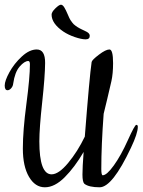

<svg xmlns="http://www.w3.org/2000/svg" viewBox="-20 -790 605 815"><path d="M416 -46Q433 -46 463 -87.5Q493 -129 522.5 -194.5Q552 -260 558.5 -260Q565 -260 565 -252Q565 -224 536 -163Q457 5 403 5Q357 5 338 -10Q330 -18 330 -49Q330 -80 335 -145Q297 -80 254.5 -37.5Q212 5 170.5 5Q129 5 103 -39.5Q77 -84 77 -159.5Q77 -235 92 -348.5Q107 -462 107 -517Q107 -531 100 -531Q84 -531 63.5 -507.5Q43 -484 36 -435Q35 -424 27.5 -415.5Q20 -407 12 -407Q0 -407 0 -427Q0 -447 20 -483.5Q40 -520 72.5 -550Q105 -580 136 -580Q172 -580 171.5 -522.5Q171 -465 159 -355Q147 -245 147 -190Q147 -50 199 -50Q229 -50 269 -98Q309 -146 340 -210Q360 -466 369 -527Q371 -536 400 -558Q429 -580 444.5 -580Q460 -580 460 -522Q460 -478 453 -446Q446 -414 435.5 -371Q425 -328 420 -307Q410 -173 410 -73Q410 -46 416 -46ZM338 -660 348 -655Q361 -648 361 -638Q361 -623 343.5 -623Q326 -623 298 -632.5Q270 -642 249 -656Q199 -690 199 -728Q199 -739 215 -754.5Q231 -770 238.5 -770Q246 -770 253 -758.5Q260 -747 267.5 -729Q275 -711 279 -705Q283 -699 286.5 -694.5Q290 -690 293 -687Q296 -684 301 -680.5Q306 -677 309 -675Q312 -673 318.5 -669.5Q325 -666 327.5 -665Q330 -664 338 -660Z"/></svg>

Font: Cookie
Style: Regular
Weight: 400
Designer: Ania Kruk
Foundry: Ania Kruk
Version: Version 1.004